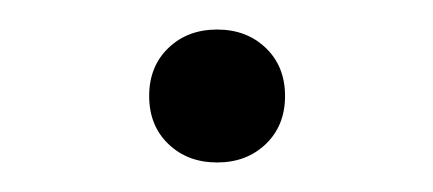

<svg xmlns="http://www.w3.org/2000/svg" viewBox="-20 -437 293 130"><path d="M81 -372Q81 -392 94 -404.5Q107 -417 127 -417Q147 -417 160 -404.5Q173 -392 173 -372Q173 -352 160 -339.5Q147 -327 127 -327Q107 -327 94 -339.5Q81 -352 81 -372Z"/></svg>

Font: Ysabeau Infant Semilight
Style: Regular
Weight: 300
Designer: Christian Thalmann (Catharsis Fonts)
Version: Version 0.003